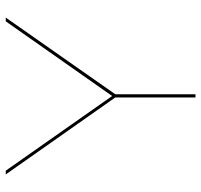

<svg xmlns="http://www.w3.org/2000/svg" viewBox="-36 -662 698 666"><g transform="rotate(-90 313.0 -329.0)"><path d="M319 -278V0H308V-278L41 -658H54L313 -289L572 -658H585Z"/></g></svg>

Font: Ysabeau Infant Hairline
Style: Regular
Weight: 100
Designer: Christian Thalmann (Catharsis Fonts)
Version: Version 0.003